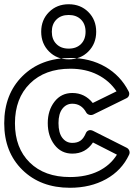

<svg xmlns="http://www.w3.org/2000/svg" viewBox="-32 -848 628 900"><path d="M-12.2 -270Q-12.2 -406.7 73.5 -491.5Q159.2 -576.2 297.9 -576.2Q389.6 -576.2 461.2 -535.2Q532.7 -494.1 570.8 -419.9Q575.7 -411.1 572.8 -401.4Q569.8 -391.6 560.1 -387.2L404.8 -311Q395.5 -307.1 386 -310.1Q376.5 -313 372.1 -320.8Q349.6 -361.8 307.1 -361.8Q278.8 -361.8 260.5 -338.4Q242.2 -314.9 242.2 -271Q242.2 -225.1 260.3 -201.7Q278.3 -178.2 307.1 -178.2Q330.1 -178.2 345 -188.5Q359.9 -198.7 370.1 -223.1Q374 -232.9 383.1 -236.6Q392.1 -240.2 403.8 -234.9L561 -155.8Q570.3 -151.4 574 -141.8Q577.6 -132.3 573.2 -123Q538.6 -48.8 465.3 -8.3Q392.1 32.2 295.9 32.2Q158.7 32.2 73.2 -51.3Q-12.2 -134.8 -12.2 -270ZM38.1 -270Q38.1 -154.3 107.4 -86.2Q176.8 -18.1 295.9 -18.1Q372.1 -18.1 428.5 -45.4Q484.9 -72.8 516.1 -123L403.8 -180.2Q369.1 -127.9 307.1 -127.9Q254.9 -127.9 223.4 -169.2Q191.9 -210.4 191.9 -271Q191.9 -330.6 223.4 -371.3Q254.9 -412.1 307.1 -412.1Q365.2 -412.1 402.8 -365.2L514.2 -419.9Q480.5 -470.2 425 -498Q369.6 -525.9 297.9 -525.9Q178.7 -525.9 108.4 -456.5Q38.1 -387.2 38.1 -270ZM197.8 -791.5Q161.1 -754.9 161.1 -699.2Q161.1 -643.6 197.8 -606.7Q234.4 -569.8 290 -569.8Q345.7 -569.8 382.3 -606.7Q418.9 -643.6 418.9 -699.2Q418.9 -754.9 382.3 -791.5Q345.7 -828.1 290 -828.1Q234.4 -828.1 197.8 -791.5ZM210.9 -699.2Q210.9 -734.9 232.4 -756.3Q253.9 -777.8 290 -777.8Q326.2 -777.8 347.7 -756.3Q369.1 -734.9 369.1 -699.2Q369.1 -663.1 347.7 -641.6Q326.2 -620.1 290 -620.1Q253.9 -620.1 232.4 -641.6Q210.9 -663.1 210.9 -699.2Z"/></svg>

Font: Trueno ExtraBold Outline
Style: Regular
Weight: 800
Width: 6
Designer: Julieta Ulanovsky
Foundry: Julieta Ulanovsky
Version: Version 3.001b | FøM Fix